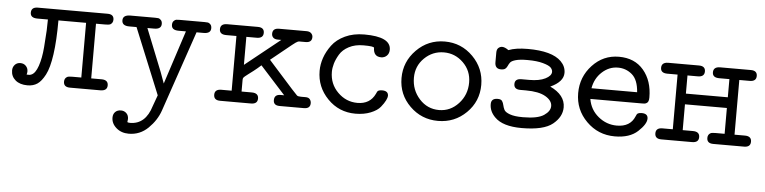

<svg xmlns="http://www.w3.org/2000/svg" viewBox="-43 -643 4282 1074"><g transform="rotate(5 2098.0 -106.0)"><path d="M20 -67.9Q20 -86.9 32 -99.9Q43.9 -112.8 63 -112.8Q82 -112.8 94 -100.3Q106 -87.9 106 -69.8Q106 -61 103 -51.8Q119.1 -49.8 128.9 -54.2Q151.9 -63 167 -106.9Q182.1 -150.9 187 -212.9Q191.9 -274.9 193.4 -306.9Q194.8 -338.9 194.8 -369.1H136.2Q96.2 -369.1 96.2 -398.9Q96.2 -429.7 131.8 -430.2H524.9Q560.1 -430.2 560.1 -399.9Q560.1 -380.9 543.9 -372.1Q537.1 -369.1 515.1 -369.1H464.8V-62H522.9Q560.1 -62 560.1 -31Q560.1 0 521 0H351.1Q314.9 0 314.9 -30.8Q314.9 -49.8 330.1 -58.1Q336.9 -62 357.9 -62H409.2V-369.1H253.9Q253.9 -255.4 242.9 -178.2Q231.9 -101.1 211.4 -62Q190.9 -22.9 168 -7.6Q145 7.8 112.8 7.8Q69.8 7.8 44.9 -13.4Q20 -34.7 20 -67.9Z M602.5 146Q602.5 126 614.5 114Q626.5 102.1 646.5 102.1Q664.6 102.1 677 114Q689.5 126 689.5 146Q689.5 150.9 688.5 156Q687.5 161.1 687.5 162.1Q687.5 167 702.6 167Q789.6 167 821.3 62Q841.3 4.9 843.8 0L692.4 -370.1H651.4Q610.4 -370.1 610.4 -400.9Q610.4 -430.7 651.4 -431.2H791.5Q803.7 -431.2 810.1 -430.2Q816.4 -429.2 824 -421.6Q831.5 -414.1 831.5 -399.9Q831.5 -370.1 791.5 -370.1H753.4L848.6 -131.8Q864.7 -89.8 871.6 -68.8L969.7 -370.1H928.7Q888.7 -370.1 888.7 -399.9Q888.7 -414.1 896 -421.6Q903.3 -429.2 909.9 -430.2Q916.5 -431.2 928.7 -431.2H1069.3Q1081.5 -431.2 1088.1 -430.2Q1094.7 -429.2 1102.1 -421.6Q1109.4 -414.1 1109.4 -399.9Q1109.4 -370.1 1069.3 -370.1H1029.3L874.5 83Q855.5 138.2 809.6 183.1Q763.7 228 700.7 228Q658.7 228 630.6 203.6Q602.5 179.2 602.5 146Z M1195.3 -62H1253.4V-369.1H1196.3Q1158.2 -369.1 1158.2 -398.9Q1158.2 -429.7 1195.3 -430.2H1368.2Q1404.3 -430.2 1404.3 -399.9Q1404.3 -369.1 1367.2 -369.1H1309.1V-211.9L1505.4 -369.1H1486.3Q1468.3 -369.1 1459.7 -377.7Q1451.2 -386.2 1451.2 -398.9Q1451.2 -429.7 1486.3 -430.2H1642.1Q1659.2 -430.2 1668.2 -421.1Q1677.2 -412.1 1677.2 -399.9Q1677.2 -369.1 1642.1 -369.1H1606.4Q1598.6 -369.1 1586.4 -360.6Q1574.2 -352.1 1531.2 -316.9Q1486.3 -279.8 1452.1 -252.9Q1471.2 -231.9 1516.1 -181.4Q1561 -130.9 1589.1 -99.9Q1617.2 -68.8 1620.1 -66.9Q1626 -62 1643.1 -62H1668.5Q1685.5 -62 1692.9 -52.5Q1700.2 -43 1700.2 -30.8Q1700.2 0 1665 0H1528.3Q1493.2 0 1493.2 -29.8Q1493.2 -62 1528.3 -62H1548.3L1407.2 -217.8Q1386.2 -198.7 1366.2 -183.3Q1346.2 -168 1337.2 -161.4Q1328.1 -154.8 1320.6 -148.4Q1313 -142.1 1311 -137.9Q1309.1 -133.8 1309.1 -127V-62H1366.2Q1404.3 -62 1404.3 -31Q1404.3 0 1367.2 0H1194.3Q1158.2 0 1158.2 -31Q1158.2 -62 1195.3 -62Z M1733.9 -215.8Q1733.9 -252 1746.3 -288.6Q1758.8 -325.2 1784.9 -360.6Q1811 -396 1857.9 -418Q1904.8 -439.9 1965.8 -439.9Q2114.7 -439.9 2114.7 -367.2Q2114.7 -346.2 2101.8 -333.5Q2088.9 -320.8 2069.8 -320.8Q2026.9 -320.8 2025.9 -370.1Q2025.9 -378.9 1965.8 -378.9Q1918.9 -378.9 1884.5 -360.8Q1850.1 -342.8 1833.5 -314.9Q1816.9 -287.1 1809.8 -262.5Q1802.7 -237.8 1802.7 -215.8Q1802.7 -147.9 1849.4 -101.6Q1896 -55.2 1960 -55.2Q2030.8 -55.2 2059.1 -115.2Q2064 -129.4 2071 -133.3Q2078.1 -137.2 2091.8 -137.2Q2127 -137.2 2127 -108.9Q2127 -100.1 2118.9 -83.5Q2110.8 -66.9 2093.5 -45.4Q2076.2 -23.9 2039.1 -9Q2002 5.9 1954.1 5.9Q1861.3 5.9 1797.6 -59.6Q1733.9 -125 1733.9 -215.8Z M2193.8 -215.8Q2193.8 -307.6 2259.3 -373.8Q2324.7 -439.9 2417.7 -439.9Q2510.7 -439.9 2576.2 -374Q2641.6 -308.1 2641.6 -215.8Q2641.6 -123 2576.2 -58.6Q2510.7 5.9 2417.7 5.9Q2324.7 5.9 2259.3 -58.6Q2193.8 -123 2193.8 -215.8ZM2262.7 -223.1Q2262.7 -154.3 2307.6 -104.7Q2352.5 -55.2 2418 -55.2Q2481.9 -55.2 2527.3 -104.5Q2572.8 -153.8 2572.8 -223.1Q2572.8 -289.1 2526.9 -334Q2481 -378.9 2418 -378.9Q2355 -378.9 2308.8 -334Q2262.7 -289.1 2262.7 -223.1Z M2703.6 -113.8Q2703.6 -146 2739.7 -146H2740.7Q2758.8 -146 2765.1 -136.5Q2771.5 -127 2774.2 -114Q2776.9 -101.1 2783.2 -88.1Q2789.6 -75.2 2815.7 -65.7Q2841.8 -56.2 2886.7 -56.2H2890.6Q2971.7 -56.2 3006.6 -79.6Q3041.5 -103 3041.5 -131.8Q3041.5 -162.6 3003.7 -184.8Q2965.8 -207 2892.6 -207H2861.8Q2825.7 -207 2825.7 -237.1Q2825.7 -267.1 2862.8 -267.1H2906.7Q2962.9 -267.1 2996.3 -283.9Q3029.8 -300.8 3029.8 -323.2Q3029.8 -335.4 3019.3 -346.7Q3008.8 -357.9 2974.6 -367.4Q2940.4 -377 2888.7 -377H2884.8Q2844.7 -377 2821.3 -370.4Q2797.9 -363.8 2790.8 -354Q2783.7 -344.2 2779.8 -334.7Q2775.9 -325.2 2768.3 -318.6Q2760.7 -312 2743.7 -312Q2708.5 -312 2709.5 -351.1Q2709.5 -352.1 2709.5 -353V-402.8Q2709.5 -421.9 2719 -429.9Q2728.5 -438 2739.7 -438Q2754.9 -438 2775.9 -422.9Q2815.9 -439 2883.8 -439Q3020 -439 3071.8 -387.2Q3099.6 -359.4 3099.6 -323.2Q3099.6 -273.4 3026.9 -240.2Q3111.8 -200.2 3111.8 -130.9Q3111.8 -77.6 3061.3 -36.4Q3010.7 4.9 2887.7 4.9Q2780.8 4.9 2735.8 -41Q2703.6 -72.8 2703.6 -113.8Z M3185.5 -217.8Q3185.5 -308.6 3246.6 -374.3Q3307.6 -439.9 3395.5 -439.9Q3484.4 -439.9 3534.4 -380.4Q3584.5 -320.8 3584.5 -228Q3584.5 -214.8 3581.5 -207Q3578.6 -199.2 3572 -195.6Q3565.4 -191.9 3560.1 -191.4Q3554.7 -190.9 3544.4 -190.9H3256.3Q3266.1 -130.9 3312.3 -93Q3358.4 -55.2 3416.5 -55.2Q3491.7 -55.2 3516.6 -115.2Q3521.5 -129.4 3528.6 -133.3Q3535.6 -137.2 3549.3 -137.2Q3584.5 -137.2 3584.5 -108.9Q3584.5 -78.1 3539.1 -36.1Q3493.7 5.9 3410.6 5.9Q3316.4 5.9 3251 -59.6Q3185.5 -125 3185.5 -217.8ZM3257.3 -251H3513.7Q3508.8 -320.8 3474.6 -349.9Q3440.4 -378.9 3395.5 -378.9Q3345.7 -378.9 3306.4 -343Q3267.1 -307.1 3257.3 -251Z M3672.4 -62H3730.5V-369.1H3673.3Q3635.3 -369.1 3635.3 -398.9Q3635.3 -429.7 3672.4 -430.2H3845.2Q3881.3 -430.2 3881.3 -399.9Q3881.3 -369.1 3844.2 -369.1H3786.1V-267.1H4021.5V-369.1H3964.4Q3926.3 -369.1 3926.3 -398.9Q3926.3 -429.7 3963.4 -430.2H4136.2Q4172.4 -430.2 4172.4 -399.9Q4172.4 -369.1 4135.3 -369.1H4077.1V-62H4135.3Q4172.4 -62 4172.4 -31Q4172.4 0 4136.2 0H3963.4Q3927.2 0 3927.2 -30.8Q3927.2 -49.8 3942.4 -58.1Q3949.2 -62 3970.2 -62H4021.5V-207H3786.1V-62H3843.3Q3881.3 -62 3881.3 -31Q3881.3 0 3844.2 0H3671.4Q3635.3 0 3635.3 -31Q3635.3 -62 3672.4 -62Z"/></g></svg>

Font: CMU Typewriter Text Variable Width
Style: Medium
Weight: 500
Version: Version 0.7.0